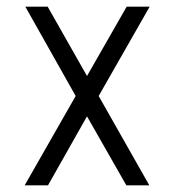

<svg xmlns="http://www.w3.org/2000/svg" viewBox="-20 -490 580 576"><path d="M360 -470H429L276 -202L428 66H359L241 -141L124 66H54L207 -202L56 -470H123L241 -262Z"/></svg>

Font: ibm3270
Style: Regular
Weight: 400
Monospace: yes
Version: Version 2.0.3